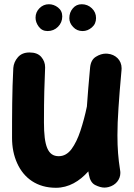

<svg xmlns="http://www.w3.org/2000/svg" viewBox="-20 -809 629 902"><path d="M550.8 -478.5C551.3 -481.9 551.3 -485.4 551.3 -488.3C551.3 -527.3 522 -553.2 486.3 -556.6C483.4 -557.1 480.5 -557.1 477.5 -557.1C461.9 -557.1 446.3 -552.2 430.7 -542.5C414.6 -532.7 405.8 -516.1 403.3 -492.2C397 -421.4 391.6 -361.3 388.2 -308.6C379.9 -268.1 369.6 -230.5 357.9 -194.8C346.2 -159.2 332 -130.4 315.9 -108.4C299.3 -86.4 279.3 -75.2 255.9 -75.2C204.6 -75.2 186.5 -123 186.5 -234.4C186.5 -356.9 189 -417 191.9 -489.7V-493.7C191.9 -511.2 186 -527.3 173.8 -541.5C161.6 -555.7 143.1 -562.5 118.7 -562.5C95.2 -562.5 77.1 -555.2 64 -540C50.8 -524.9 43.9 -507.8 42.5 -489.7C36.6 -379.9 36.6 -266.1 36.6 -161.1C36.6 -117.7 44.4 -78.1 60.5 -42.5C92.3 28.3 154.3 73.2 242.7 73.2C302.7 73.2 353.5 42.5 395 -3.9C395.5 1 396.5 5.9 397.5 11.2C401.9 36.1 411.6 52.7 427.7 60.5C443.8 68.4 458 72.3 470.7 72.3C477.1 72.3 483.4 71.3 489.7 69.8C523.4 61.5 545.4 34.7 545.4 3.4C545.4 -1.5 544.9 -6.3 543.9 -11.7C535.6 -64 531.7 -112.3 531.7 -173.3C531.7 -210 533.2 -252.9 536.6 -301.3C539.6 -349.6 544.4 -408.7 550.8 -478.5ZM272.5 -731.9C272.5 -749.5 265.6 -763.7 252.4 -773.9C239.3 -784.2 224.6 -789.1 209.5 -789.1C192.4 -789.1 177.7 -782.7 165.5 -770.5C153.3 -758.3 147 -743.2 147 -726.1C147 -711.4 151.9 -697.3 162.1 -683.6C172.4 -669.9 186 -663.1 203.6 -663.1C222.7 -663.1 239.3 -669.9 252.4 -683.1C265.6 -696.3 272.5 -712.9 272.5 -731.9ZM431.2 -724.1C431.2 -742.2 424.8 -757.3 411.6 -770C398.4 -782.7 382.3 -789.1 363.8 -789.1C346.7 -789.1 333 -782.7 322.3 -770C311 -756.8 305.7 -741.7 305.7 -723.6C305.7 -708.5 311.5 -694.8 323.7 -682.1C335.4 -669.4 350.1 -663.1 368.2 -663.1C384.3 -663.1 398.4 -668.9 411.6 -680.2C424.8 -691.4 431.2 -706.1 431.2 -724.1Z"/></svg>

Font: Mikhak ExtraBold
Style: Regular
Weight: 800
Designer: Amin Abedi
Version: Version 3.2